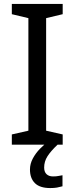

<svg xmlns="http://www.w3.org/2000/svg" viewBox="-20 -734 379 974"><path d="M298 0H40V-52L124 -71V-642L40 -662V-714H298V-662L214 -642V-71L298 -52ZM204 116Q204 138 216 149.5Q228 161 249 161Q266 161 277.5 158.5Q289 156 297 155V211Q283 215 269 217.5Q255 220 235 220Q182 220 157 195Q132 170 132 126Q132 97 146.5 70Q161 43 182.5 21Q204 -1 224 -15L272 0Q238 32 221 58.5Q204 85 204 116Z"/></svg>

Font: Noto Sans Lao Looped
Style: Regular
Weight: 400
Designer: Mark Frömberg, Ben Mitchell
Foundry: The Fontpad Ltd
Version: Version 1.001